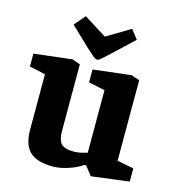

<svg xmlns="http://www.w3.org/2000/svg" viewBox="-109 -815 834 919"><g transform="rotate(15 307.5 -355.0)"><path d="M236 13Q157 13 121.5 -21Q86 -55 86 -129V-404L7 -421V-485L195 -507L235 -493V-163Q235 -120 251 -101Q267 -82 315 -82Q334 -82 353 -86.5Q372 -91 381 -94V-404L300 -421V-485L488 -507L529 -493V-94L611 -78V-13L424 11L390 -33H380Q351 -13 310.5 0Q270 13 236 13ZM308 -536Q300 -536 286 -548Q272 -560 246 -584L157 -669L203 -723L316 -652L433 -722L468 -677L369 -584Q344 -561 330 -548.5Q316 -536 308 -536Z"/></g></svg>

Font: Faustina ExtraBold
Style: Regular
Weight: 800
Designer: Alfonso Garcia
Foundry: http://www.omnibus-type.com
Version: Version 1.200